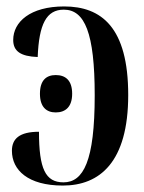

<svg xmlns="http://www.w3.org/2000/svg" viewBox="-20 -566 446 596"><path d="M175 10C289 10 378 -62 378 -271C378 -481 295 -546 179 -546C74 -546 21 -498 21 -442C21 -407 44 -391 97 -389C101 -491 124 -536 178 -536C243 -536 274 -464 274 -270C274 -66 239 0 177 0C121 0 101 -42 101 -157C40 -157 17 -135 17 -98C17 -38 67 10 175 10ZM153 -217C183 -217 204 -234 204 -275C204 -317 183 -333 153 -333C124 -333 104 -317 104 -275C104 -234 124 -217 153 -217Z"/></svg>

Font: Noto Serif Display Condensed Medium
Style: Regular
Weight: 500
Width: 3
Designer: Monotype Design Team
Foundry: Monotype Imaging Inc.
Version: Version 2.009